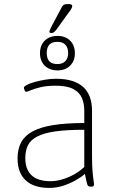

<svg xmlns="http://www.w3.org/2000/svg" viewBox="-20 -915 585 941"><path d="M222 6Q145 6 105.5 -31.5Q66 -69 66 -139Q66 -185 84 -218Q102 -251 140.5 -271.5Q179 -292 241.5 -302Q304 -312 393 -312V-374Q393 -406 382 -433.5Q371 -461 340.5 -478Q310 -495 253 -495Q209 -495 178.5 -487.5Q148 -480 130.5 -472.5Q113 -465 108 -465Q106 -465 104 -467Q102 -469 100.5 -472.5Q99 -476 98 -479.5Q97 -483 97 -485Q97 -491 112 -499Q127 -507 151 -513.5Q175 -520 202 -524.5Q229 -529 254 -529Q300 -529 333.5 -518.5Q367 -508 388.5 -488Q410 -468 420.5 -439Q431 -410 431 -373V-150Q431 -106 433.5 -76.5Q436 -47 438.5 -31.5Q441 -16 441 -12Q441 -9 440 -6.5Q439 -4 437 -2.5Q435 -1 432 -0.5Q429 0 425 0Q417 0 412.5 -3.5Q408 -7 405 -20.5Q402 -34 396 -63Q380 -48 352 -32Q324 -16 290.5 -5Q257 6 222 6ZM228 -27Q256 -27 286 -36Q316 -45 344.5 -61Q373 -77 393 -97V-279Q307 -279 251 -271Q195 -263 162.5 -246Q130 -229 117 -203Q104 -177 104 -140Q104 -85 134.5 -56Q165 -27 228 -27ZM262 -570Q223 -570 199.5 -593Q176 -616 176 -654Q176 -693 199.5 -716Q223 -739 262 -739Q300 -739 323.5 -716Q347 -693 347 -654Q347 -616 323.5 -593Q300 -570 262 -570ZM261 -601Q287 -601 300.5 -615.5Q314 -630 314 -655Q314 -681 300.5 -695.5Q287 -710 261 -710Q209 -710 209 -655Q209 -601 261 -601ZM231 -753Q227 -753 224.5 -754.5Q222 -756 222 -760Q222 -763 225 -770Q228 -777 235 -790L277 -869Q283 -881 287 -886.5Q291 -892 297.5 -893.5Q304 -895 315 -895Q326 -895 330 -892.5Q334 -890 334 -885Q334 -878 326 -866Q318 -854 304 -836L258 -772Q252 -764 247.5 -760Q243 -756 239.5 -754.5Q236 -753 231 -753Z"/></svg>

Font: Asap Thin
Style: Regular
Weight: 250
Designer: Pablo Cosgaya
Foundry: Omnibus-Type
Version: Version 3.001